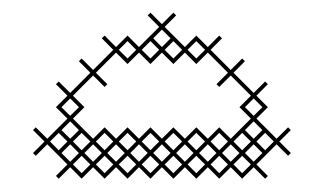

<svg xmlns="http://www.w3.org/2000/svg" viewBox="-20 -274 504 299"><path d="M142.9 4.3 160.7 -13.6 178.6 4.3 196.4 -13.6 214.3 4.3 232.1 -13.6 250 4.3 267.9 -13.6 285.7 4.3 303.6 -13.6 321.4 4.3 339.3 -13.6 357.1 4.3 375 -13.6 392.9 4.3 397.1 0 379.3 -17.9 410.7 -49.3 428.6 -31.4 432.9 -35.7 415 -53.6 432.9 -71.4 428.6 -75.7 410.7 -57.9 379.3 -89.3 397.1 -107.1 379.3 -125 397.1 -142.9 392.9 -147.1 375 -129.3 343.6 -160.7 361.4 -178.6 357.1 -182.9 339.3 -165 307.9 -196.4 325.7 -214.3 321.4 -218.6 303.6 -200.7 285.7 -218.6 267.9 -200.7 236.4 -232.1 254.3 -250 250 -254.3 232.1 -236.4 214.3 -254.3 210 -250 227.9 -232.1 196.4 -200.7 178.6 -218.6 160.7 -200.7 142.9 -218.6 138.6 -214.3 156.4 -196.4 125 -165 107.1 -182.9 102.9 -178.6 120.7 -160.7 89.3 -129.3 71.4 -147.1 67.1 -142.9 85 -125 67.1 -107.1 85 -89.3 53.6 -57.9 35.7 -75.7 31.4 -71.4 49.3 -53.6 31.4 -35.7 35.7 -31.4 53.6 -49.3 85 -17.9 67.1 0 71.4 4.3 89.3 -13.6 107.1 4.3 125 -13.6ZM75.7 -35.7 89.3 -49.3 102.9 -35.7 89.3 -22.1ZM111.4 -35.7 125 -49.3 138.6 -35.7 125 -22.1ZM147.1 -35.7 160.7 -49.3 174.3 -35.7 160.7 -22.1ZM107.1 -31.4 120.7 -17.9 107.1 -4.3 93.6 -17.9ZM182.9 -35.7 196.4 -49.3 210 -35.7 196.4 -22.1ZM142.9 -31.4 156.4 -17.9 142.9 -4.3 129.3 -17.9ZM218.6 -35.7 232.1 -49.3 245.7 -35.7 232.1 -22.1ZM178.6 -31.4 192.1 -17.9 178.6 -4.3 165 -17.9ZM254.3 -35.7 267.9 -49.3 281.4 -35.7 267.9 -22.1ZM214.3 -31.4 227.9 -17.9 214.3 -4.3 200.7 -17.9ZM290 -35.7 303.6 -49.3 317.1 -35.7 303.6 -22.1ZM250 -31.4 263.6 -17.9 250 -4.3 236.4 -17.9ZM325.7 -35.7 339.3 -49.3 352.9 -35.7 339.3 -22.1ZM285.7 -31.4 299.3 -17.9 285.7 -4.3 272.1 -17.9ZM361.4 -35.7 375 -49.3 388.6 -35.7 375 -22.1ZM321.4 -31.4 335 -17.9 321.4 -4.3 307.9 -17.9ZM357.1 -31.4 370.7 -17.9 357.1 -4.3 343.6 -17.9ZM125 -57.9 93.6 -89.3 111.4 -107.1 93.6 -125 125 -156.4 142.9 -138.6 147.1 -142.9 129.3 -160.7 160.7 -192.1 178.6 -174.3 196.4 -192.1 214.3 -174.3 232.1 -192.1 250 -174.3 267.9 -192.1 285.7 -174.3 303.6 -192.1 335 -160.7 317.1 -142.9 321.4 -138.6 339.3 -156.4 370.7 -125 352.9 -107.1 370.7 -89.3 339.3 -57.9 321.4 -75.7 303.6 -57.9 285.7 -75.7 267.9 -57.9 250 -75.7 232.1 -57.9 214.3 -75.7 196.4 -57.9 178.6 -75.7 160.7 -57.9 142.9 -75.7ZM71.4 -67.1 85 -53.6 71.4 -40 57.9 -53.6ZM357.1 -67.1 370.7 -53.6 357.1 -40 343.6 -53.6ZM214.3 -210 227.9 -196.4 214.3 -182.9 200.7 -196.4ZM75.7 -71.4 89.3 -85 102.9 -71.4 89.3 -57.9ZM75.7 -107.1 89.3 -120.7 102.9 -107.1 89.3 -93.6ZM93.6 -53.6 107.1 -67.1 120.7 -53.6 107.1 -40ZM129.3 -53.6 142.9 -67.1 156.4 -53.6 142.9 -40ZM165 -53.6 178.6 -67.1 192.1 -53.6 178.6 -40ZM165 -196.4 178.6 -210 192.1 -196.4 178.6 -182.9ZM200.7 -53.6 214.3 -67.1 227.9 -53.6 214.3 -40ZM218.6 -214.3 232.1 -227.9 245.7 -214.3 232.1 -200.7ZM236.4 -53.6 250 -67.1 263.6 -53.6 250 -40ZM236.4 -196.4 250 -210 263.6 -196.4 250 -182.9ZM272.1 -53.6 285.7 -67.1 299.3 -53.6 285.7 -40ZM272.1 -196.4 285.7 -210 299.3 -196.4 285.7 -182.9ZM307.9 -53.6 321.4 -67.1 335 -53.6 321.4 -40ZM361.4 -71.4 375 -85 388.6 -71.4 375 -57.9ZM361.4 -107.1 375 -120.7 388.6 -107.1 375 -93.6ZM379.3 -53.6 392.9 -67.1 406.4 -53.6 392.9 -40Z"/></svg>

Font: Gossip Icons Low Cross Stitch
Style: Regular
Weight: 300
Designer: Deborah Khodanovich
Version: Version 1.001;Glyphs 3.3.1 (3343)